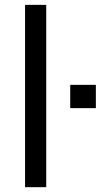

<svg xmlns="http://www.w3.org/2000/svg" viewBox="-20 -777 418 797"><path d="M84 0V-756.8H171.9V0ZM271.5 -328.1V-424.8H377.9V-328.1Z"/></svg>

Font: Min Sans
Style: Regular
Weight: 400
Designer: Jinseong-Kim, NotoSansCJK, Nunito
Foundry: Jinseong-Kim
Version: Version 1.400;Glyphs 3.1.2 (3151)